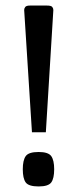

<svg xmlns="http://www.w3.org/2000/svg" viewBox="-20 -665 281 691"><path d="M95 -189 67 -629Q67 -635 71 -640Q75 -645 88 -645H149Q164 -645 168 -640Q172 -635 172 -629L145 -189ZM62 -56Q62 -88 72.5 -103Q83 -118 119 -118Q154 -118 164.5 -103Q175 -88 175 -56Q175 -23 164.5 -8.5Q154 6 119 6Q83 6 72.5 -8.5Q62 -23 62 -56Z"/></svg>

Font: Changa ExtraLight Light
Style: Regular
Weight: 300
Version: Version 3.002; ttfautohint (v1.8.2)